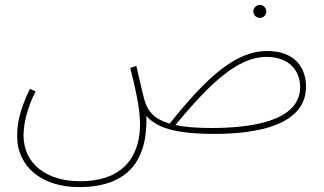

<svg xmlns="http://www.w3.org/2000/svg" viewBox="-20 -533 1323 783"><path d="M1040 -460C1054 -460 1066 -472 1066 -486C1066 -501 1054 -513 1040 -513C1025 -513 1013 -501 1013 -486C1013 -472 1025 -460 1040 -460ZM302 230C519 230 582 102 577 -60C617 -16 682 13 854 13C1026 13 1228 -21 1228 -180C1228 -255 1184 -325 1069 -325C943 -325 826 -222 672 -29C610 -47 583 -78 570 -122C562 -150 554 -188 536 -264L511 -256C531 -177 551 -94 551 -26C551 74 509 206 306 206C171 206 76 136 76 19C76 -32 93 -97 125 -160L102 -171C59 -81 50 -28 50 22C50 149 153 230 302 230ZM1066 -301C1164 -301 1204 -240 1204 -178C1204 -36 997 -11 843 -11C781 -11 733 -15 695 -23C837 -194 950 -301 1066 -301Z"/></svg>

Font: Noto Sans Arabic Thin
Style: Regular
Weight: 100
Designer: Monotype Design Team, Nadine Chahine, Nizar Qandah and Khaled Hosny
Foundry: Monotype Imaging Inc.
Version: Version 2.012